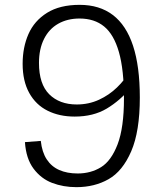

<svg xmlns="http://www.w3.org/2000/svg" viewBox="-20 -762 660 793"><path d="M83 -175 148.5 -180Q153.5 -133.5 173 -103.8Q192.5 -74 224.8 -59.8Q257 -45.5 301 -45.5Q355 -45.5 397.2 -71.5Q439.5 -97.5 465.8 -166.2Q492 -235 492 -355.5Q492 -474 471.2 -546.8Q450.5 -619.5 410.2 -652.5Q370 -685.5 308.5 -685.5Q258.5 -685.5 220.5 -664Q182.5 -642.5 161.8 -601Q141 -559.5 141 -502Q141 -415 183.2 -372.8Q225.5 -330.5 297 -330.5Q346.5 -330.5 388.8 -350Q431 -369.5 463.2 -400.8Q495.5 -432 517.5 -469.5L519.5 -399Q476 -346.5 420.8 -313.5Q365.5 -280.5 288.5 -280.5Q225 -280.5 176.5 -304.8Q128 -329 100.8 -378Q73.5 -427 73.5 -498.5Q73.5 -566.5 97.5 -621.2Q121.5 -676 174.2 -709Q227 -742 309 -742Q391 -742 446.2 -700Q501.5 -658 529.5 -573Q557.5 -488 557.5 -359Q557.5 -219.5 522 -137.2Q486.5 -55 428.5 -22Q370.5 11 295.5 11Q241.5 11 195.5 -6.5Q149.5 -24 118.5 -65.5Q87.5 -107 83 -175Z"/></svg>

Font: Monaspace Neon Var ExtraLight
Style: Regular
Weight: 200
Designer: Riley Cran and the Lettermatic Team
Version: Version 1.200 (Monaspace Neon Var)